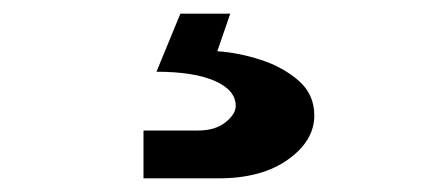

<svg xmlns="http://www.w3.org/2000/svg" viewBox="-20 -36 640 281"><path d="M190 225V155H270Q295 155 310 143Q325 131 325 119Q325 96 294.5 82.5Q264 69 209 69L244 -16H317L298 39Q329 41 361.5 51.5Q394 62 417 82Q440 102 440 133Q440 170 401.5 197.5Q363 225 300 225Z"/></svg>

Font: JetBrains Mono NL ExtraBold
Style: Regular
Weight: 800
Designer: Philipp Nurullin, Konstantin Bulenkov
Foundry: JetBrains
Version: Version 2.304; ttfautohint (v1.8.4.7-5d5b)